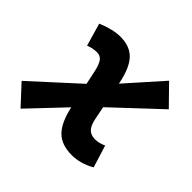

<svg xmlns="http://www.w3.org/2000/svg" viewBox="-143 -694 872 872"><g transform="rotate(45 293.0 -258.5)"><path d="M91.8 24.9 5.9 -67.9 279.3 -317.4 479 -542 569.8 -449.2 308.6 -204.1ZM405.3 9.8Q338.4 9.8 303 -26.4Q267.6 -62.5 250.5 -141.1L209.5 -334.5Q201.7 -370.1 189.7 -386Q177.7 -401.9 157.2 -401.9Q143.1 -401.9 130.1 -399.4Q117.2 -397 103 -391.1L71.3 -501Q135.3 -527.3 181.2 -527.3Q243.2 -527.3 276.9 -491.5Q310.5 -455.6 326.2 -376.5L364.7 -182.6Q371.6 -147 387 -131.3Q402.3 -115.7 429.2 -115.7Q442.9 -115.7 455.3 -118.9Q467.8 -122.1 481.9 -128.4L515.1 -21.5Q460.4 9.8 405.3 9.8Z"/></g></svg>

Font: Cascadia Mono NF
Style: Italic
Weight: 400
Italic angle: -10°
Monospace: yes
Designer: Aaron Bell
Foundry: Saja Typeworks
Version: Version 2404.023